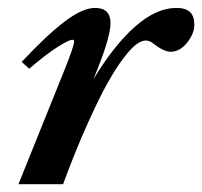

<svg xmlns="http://www.w3.org/2000/svg" viewBox="-20 -472 518 492"><path d="M27.3 0 144.5 -291Q169.9 -354 169.9 -365.7Q169.9 -370.1 165.5 -370.1Q156.7 -370.1 128.2 -352.1Q99.6 -334 54.7 -295.9L35.6 -313.5Q100.6 -382.8 146.2 -417.2Q191.9 -451.7 223.6 -451.7Q263.2 -451.7 263.2 -412.6Q263.2 -379.9 231.4 -298.8L219.2 -268.6Q272.5 -356.9 326.7 -404.3Q380.9 -451.7 431.6 -451.7Q455.6 -451.7 466.8 -441.2Q478 -430.7 478 -408.2Q478 -386.2 459.5 -362.8Q440.9 -339.4 417.5 -339.4Q400.4 -339.4 375.5 -358.4Q364.3 -368.2 353.5 -368.2Q343.3 -368.2 330.3 -359.1Q317.4 -350.1 297.6 -324.5Q277.8 -298.8 255.6 -259.3Q233.4 -219.7 203.4 -152.8Q173.3 -85.9 141.6 0Z"/></svg>

Font: Elstob 10pt
Style: Bold Italic
Weight: 700
Italic angle: -20°
Designer: Peter S. Baker
Version: Version 1.015